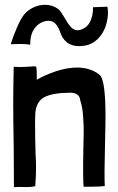

<svg xmlns="http://www.w3.org/2000/svg" viewBox="-20 -776 490 799"><path d="M174 -689Q193 -691 205 -682.5Q217 -674 228 -649Q247 -584 309 -584Q317 -584 333 -586Q364 -591 387 -614Q410 -637 420.5 -669.5Q431 -702 429 -734Q429 -737 427 -747V-748L367 -746Q368 -715 356 -688Q344 -661 315 -652Q307 -650 304 -650Q287 -650 274.5 -664Q262 -678 248 -703Q245 -708 236.5 -721.5Q228 -735 220 -740Q197 -756 167 -756Q145 -756 123.5 -747Q102 -738 85 -721Q68 -702 50.5 -661.5Q33 -621 25 -592L61 -593Q89 -593 106 -590V-591Q105 -632 124 -658Q143 -684 174 -689ZM121 -500Q113 -500 105 -499Q97 -498 91 -498Q81 -497 65 -497Q49 -497 37 -498Q35 -394 35 -346Q35 -287 37 -169L38 3Q47 2 63 2Q71 2 89.5 2.5Q108 3 127 -1V-5Q130 -44 130 -81Q130 -99 128 -137Q126 -201 126 -257Q126 -293 127 -306Q131 -353 163.5 -371Q196 -389 265 -390Q311 -393 314 -358Q323 -331 325.5 -296Q328 -261 328 -255Q329 -227 327 -162L326 -98V-55Q326 -15 328 1H361Q397 1 416 -2Q415 -21 415 -65Q415 -99 417 -175Q419 -255 419 -293Q419 -443 395 -464Q360 -493 305 -495Q259 -495 213 -479.5Q167 -464 133 -444V-469Q133 -486 131 -497Q131 -500 121 -500Z"/></svg>

Font: Londrina Solid Light
Style: Regular
Weight: 300
Designer: Marcelo Magalhaes
Foundry: Marcelo Magalhães
Version: Version 1.002